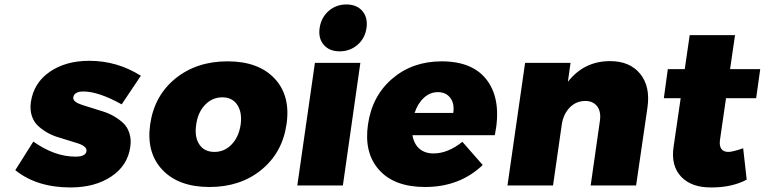

<svg xmlns="http://www.w3.org/2000/svg" viewBox="-20 -823 3394 852"><path d="M47.9 -67.9 127.9 -194.8Q222.2 -127.9 314.9 -127.9Q360.8 -127.9 363.8 -152.8Q365.2 -163.6 354.5 -172.4Q343.8 -181.2 325.2 -187Q306.6 -192.9 282.7 -200.2Q258.8 -207.5 233.9 -215.3Q209 -223.1 186 -236.8Q163.1 -250.5 146 -267.3Q128.9 -284.2 120.6 -311Q112.3 -337.9 117.2 -371.1Q129.9 -455.6 200.9 -504.4Q272 -553.2 376 -553.2Q500 -553.2 605 -486.8L520 -359.9Q417 -417 350.1 -417Q309.6 -417 305.2 -391.1Q303.7 -380.4 314.7 -371.8Q325.7 -363.3 345 -357.2Q364.3 -351.1 388.7 -343.5Q413.1 -335.9 438.5 -327.9Q463.9 -319.8 487.3 -306.2Q510.7 -292.5 528.3 -275.4Q545.9 -258.3 554.4 -231.2Q563 -204.1 558.1 -170.9Q546.4 -87.9 473.6 -39.6Q400.9 8.8 293 8.8Q143.1 8.8 47.9 -67.9Z M646.5 -272Q665 -398.9 758.8 -474.9Q852.5 -550.8 989.7 -550.8Q1127 -550.8 1198.5 -474.6Q1270 -398.4 1251.5 -272Q1233.4 -146 1140.1 -69.6Q1046.9 6.8 909.7 6.8Q772.5 6.8 700.4 -69.6Q628.4 -146 646.5 -272ZM850.6 -270Q842.3 -215.3 864.5 -182.1Q886.7 -148.9 931.6 -148.9Q976.1 -148.9 1007.8 -181.9Q1039.6 -214.8 1047.9 -270Q1055.2 -324.2 1033 -357.7Q1010.7 -391.1 966.8 -391.1Q921.9 -391.1 889.9 -357.7Q857.9 -324.2 850.6 -270Z M1299.3 0 1377.4 -543.9H1579.1L1501.5 0ZM1416.5 -624.3Q1391.6 -653.3 1398.4 -699.2Q1405.3 -745.1 1438.2 -774.2Q1471.2 -803.2 1517.1 -803.2Q1563 -803.2 1587.9 -774.2Q1612.8 -745.1 1606.4 -699.2Q1600.1 -653.3 1566.7 -624.3Q1533.2 -595.2 1487.3 -595.2Q1441.4 -595.2 1416.5 -624.3Z M1612.8 -270Q1630.9 -397 1720.7 -473.9Q1810.5 -550.8 1939.9 -550.8Q2082 -550.8 2144.3 -462.6Q2206.5 -374.5 2175.8 -223.1H1810.1Q1816.9 -184.1 1841.1 -163.1Q1865.2 -142.1 1903.8 -142.1Q1967.8 -142.1 2031.7 -193.8L2122.1 -90.8Q2020 6.8 1866.2 6.8Q1730.5 6.8 1662.6 -68.6Q1594.7 -144 1612.8 -270ZM1819.8 -321.8H1991.2Q1997.6 -362.3 1978.5 -388.2Q1959.5 -414.1 1922.9 -414.1Q1888.2 -414.1 1860.8 -388.9Q1833.5 -363.8 1819.8 -321.8Z M2231.9 0 2310.1 -543.9H2511.7L2500 -460Q2571.8 -551.8 2687 -551.8Q2774.9 -551.8 2820.8 -495.4Q2866.7 -439 2853 -345.2L2802.7 0H2601.1L2642.1 -287.1Q2647.9 -327.6 2629.9 -351.3Q2611.8 -375 2576.7 -375Q2535.6 -374.5 2507.6 -345.2Q2479.5 -315.9 2472.7 -269L2434.1 0Z M2925.8 -387.2 2943.4 -516.1H3018.6L3040.5 -667H3241.7L3219.7 -516.1H3353.5L3335.4 -387.2H3201.7L3174.8 -201.2Q3171.4 -175.3 3181.2 -162.1Q3190.9 -148.9 3212.4 -148.9Q3230.5 -148.9 3277.8 -165L3293.5 -25.9Q3228.5 8.8 3137.7 8.8Q3049.3 9.8 3003.2 -38.3Q2957 -86.4 2968.8 -169.9L3000.5 -387.2Z"/></svg>

Font: Trueno ExtraBold
Style: Italic
Weight: 800
Designer: Julieta Ulanovsky
Foundry: Julieta Ulanovsky
Version: Version 3.001b | FøM Fix